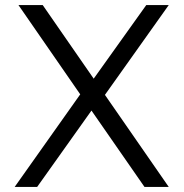

<svg xmlns="http://www.w3.org/2000/svg" viewBox="-20 -740 728 760"><path d="M552 0 318 -337 53 -720H149L370 -401L648 0ZM329 -398 559 -720H648L373 -333ZM361 -329 127 0H38L317 -394Z"/></svg>

Font: Instrument Sans
Style: Regular
Weight: 400
Designer: Rodrigo Fuenzalida
Foundry: fragTYPE
Version: Version 1.000;gftools[0.9.28]